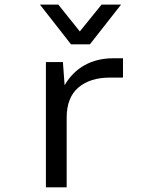

<svg xmlns="http://www.w3.org/2000/svg" viewBox="-20 -801 640 821"><path d="M150.9 0ZM265.1 0H176.3V-535.6H249L256.3 -436.5Q289.1 -493.2 342.3 -522.5Q395.5 -551.8 462.9 -551.8H505.9V-469.2H450.2Q364.7 -469.2 314.9 -426.5Q265.1 -383.8 265.1 -297.9ZM229.5 -781.2 321.3 -666.5 414.1 -781.2H497.6L364.3 -611.3H283.7L150.9 -781.2Z"/></svg>

Font: Oxygen Mono
Style: Regular
Weight: 400
Designer: Vernon Adams
Foundry: Vernon Adams
Version: Version 0.201; ttfautohint (v0.8) -r 50 -G 200 -x